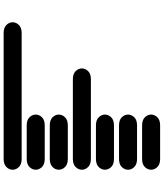

<svg xmlns="http://www.w3.org/2000/svg" viewBox="56 -957 888 1040"><g transform="rotate(-90 500.0 -437.0)"><path d="M159.2 -13.7Q129.9 -13.7 115.2 -28.8Q100.6 -43.9 100.6 -62.5Q100.6 -81.1 115.2 -96.2Q129.9 -111.3 159.2 -111.3H340.8Q370.1 -111.3 384.8 -96.2Q399.4 -81.1 399.4 -62.5Q399.4 -43.9 384.8 -28.8Q370.1 -13.7 340.8 -13.7ZM159.2 -138.7Q129.9 -138.7 115.2 -153.8Q100.6 -168.9 100.6 -187.5Q100.6 -206.1 115.2 -221.2Q129.9 -236.3 159.2 -236.3H340.8Q370.1 -236.3 384.8 -221.2Q399.4 -206.1 399.4 -187.5Q399.4 -168.9 384.8 -153.8Q370.1 -138.7 340.8 -138.7ZM159.2 -263.7Q129.9 -263.7 115.2 -278.8Q100.6 -293.9 100.6 -312.5Q100.6 -331.1 115.2 -346.2Q129.9 -361.3 159.2 -361.3H340.8Q370.1 -361.3 384.8 -346.2Q399.4 -331.1 399.4 -312.5Q399.4 -293.9 384.8 -278.8Q370.1 -263.7 340.8 -263.7ZM159.2 -388.7Q129.9 -388.7 115.2 -403.8Q100.6 -418.9 100.6 -437.5Q100.6 -456.1 115.2 -471.2Q129.9 -486.3 159.2 -486.3H590.8Q620.1 -486.3 634.8 -471.2Q649.4 -456.1 649.4 -437.5Q649.4 -418.9 634.8 -403.8Q620.1 -388.7 590.8 -388.7ZM159.2 -513.7Q129.9 -513.7 115.2 -528.8Q100.6 -543.9 100.6 -562.5Q100.6 -581.1 115.2 -596.2Q129.9 -611.3 159.2 -611.3H340.8Q370.1 -611.3 384.8 -596.2Q399.4 -581.1 399.4 -562.5Q399.4 -543.9 384.8 -528.8Q370.1 -513.7 340.8 -513.7ZM159.2 -638.7Q129.9 -638.7 115.2 -653.8Q100.6 -668.9 100.6 -687.5Q100.6 -706.1 115.2 -721.2Q129.9 -736.3 159.2 -736.3H340.8Q370.1 -736.3 384.8 -721.2Q399.4 -706.1 399.4 -687.5Q399.4 -668.9 384.8 -653.8Q370.1 -638.7 340.8 -638.7ZM159.2 -763.7Q129.9 -763.7 115.2 -778.8Q100.6 -793.9 100.6 -812.5Q100.6 -831.1 115.2 -846.2Q129.9 -861.3 159.2 -861.3H840.8Q870.1 -861.3 884.8 -846.2Q899.4 -831.1 899.4 -812.5Q899.4 -793.9 884.8 -778.8Q870.1 -763.7 840.8 -763.7Z"/></g></svg>

Font: Sixtyfour Normal
Style: Regular
Weight: 400
Monospace: yes
Designer: Jens Kutilek
Foundry: Jens Kutilek
Version: Version 2.000